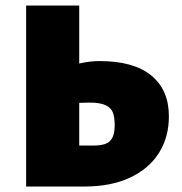

<svg xmlns="http://www.w3.org/2000/svg" viewBox="-20 -678 662 698"><path d="M594 -255Q594 -179 557.5 -121.5Q521 -64 452 -32Q383 0 289 0H75V-658H268V-447Q306 -456 342 -456Q466 -456 530 -403.5Q594 -351 594 -255ZM397 -222Q397 -251 390.5 -268.5Q384 -286 364 -295.5Q344 -305 305 -305L268 -304V-149H322Q365 -149 381 -166.5Q397 -184 397 -222Z"/></svg>

Font: Ysabeau Heavy
Style: Regular
Weight: 800
Designer: Christian Thalmann (Catharsis Fonts)
Version: Version 0.003